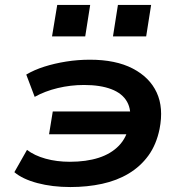

<svg xmlns="http://www.w3.org/2000/svg" viewBox="-20 -745 729 775"><path d="M264 10Q191 10 131 -6Q71 -22 38 -50L89 -140Q119 -117 164 -104.5Q209 -92 262 -92Q328 -92 378 -108Q428 -124 460 -157Q492 -190 501 -241L520 -203H178L193 -295H535L503 -251Q512 -300 493 -334Q474 -368 429.5 -385Q385 -402 319 -402Q265 -402 213 -389.5Q161 -377 120 -354L86 -444Q118 -463 159 -476Q200 -489 247 -496.5Q294 -504 343 -504Q447 -504 515.5 -468.5Q584 -433 612.5 -371.5Q641 -310 624 -224Q611 -161 579 -117Q547 -73 499.5 -44.5Q452 -16 392 -3Q332 10 264 10ZM436 -598 456 -725H590L570 -598ZM190 -598 211 -725H344L324 -598Z"/></svg>

Font: Nunito Sans 10pt Expanded
Style: Bold Italic
Weight: 700
Width: 7
Italic angle: -9°
Designer: Vernon Adams
Foundry: Vernon Adams
Version: Version 3.101;gftools[0.9.27]